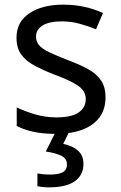

<svg xmlns="http://www.w3.org/2000/svg" viewBox="-20 -566 519 826"><path d="M434 -148Q434 -96 408 -61Q382 -26 334 -8Q286 10 220 10Q164 10 123.5 1Q83 -8 52 -24V-104Q84 -88 129.5 -74.5Q175 -61 222 -61Q289 -61 319 -82.5Q349 -104 349 -140Q349 -160 338 -176Q327 -192 298.5 -208Q270 -224 217 -244Q165 -264 128 -284Q91 -304 71 -332Q51 -360 51 -404Q51 -472 106.5 -509Q162 -546 252 -546Q301 -546 343.5 -536.5Q386 -527 423 -510L393 -440Q359 -454 322 -464Q285 -474 246 -474Q192 -474 163.5 -456.5Q135 -439 135 -409Q135 -387 148 -371.5Q161 -356 191.5 -341.5Q222 -327 273 -307Q324 -288 360 -268Q396 -248 415 -219.5Q434 -191 434 -148ZM339 139Q339 187 302 213.5Q265 240 191 240Q176 240 162.5 238.5Q149 237 141 235V180Q150 182 165 183.5Q180 185 194 185Q230 185 249 175.5Q268 166 268 141Q268 115 241.5 103Q215 91 177 86L220 0H278L252 53Q276 58 296 68.5Q316 79 327.5 96Q339 113 339 139Z"/></svg>

Font: Noto Sans Georgian
Style: Regular
Weight: 400
Designer: Monotype Design Team, Akaki Razmadze
Foundry: Google LLC
Version: Version 2.002